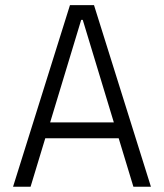

<svg xmlns="http://www.w3.org/2000/svg" viewBox="-20 -713 626 733"><path d="M29.8 0 247.1 -693.4H338.9L556.2 0H489.3L433.1 -185.1H152.8L96.7 0ZM171.4 -245.6H414.6L295.9 -637.2H290Z"/></svg>

Font: CaskaydiaCove NFP Light
Style: Regular
Weight: 300
Designer: Aaron Bell
Foundry: Saja Typeworks
Version: Version 2111.001; VTT 6.35;Nerd Fonts 3.1.1